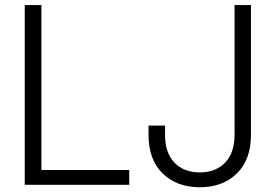

<svg xmlns="http://www.w3.org/2000/svg" viewBox="-20 -748 1109 777"><path d="M80.1 0V-727.5H147.5V-60.1H502.9V0ZM788.6 9.8Q695.8 9.8 638.4 -45.9Q581.1 -101.6 581.1 -202.6V-239.7H647.9V-202.6Q647.9 -129.4 686 -89.8Q724.1 -50.3 788.6 -50.3Q852.5 -50.3 890.9 -89.8Q929.2 -129.4 929.2 -202.6V-727.5H995.6V-202.6Q995.6 -101.6 938.5 -45.9Q881.3 9.8 788.6 9.8Z"/></svg>

Font: Inter 28pt Light
Style: Regular
Weight: 300
Designer: Rasmus Andersson
Foundry: rsms
Version: Version 4.001;git-66647c0bb